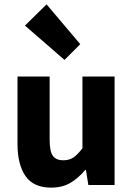

<svg xmlns="http://www.w3.org/2000/svg" viewBox="-20 -846 608 878"><path d="M275 -572 94 -729 193 -826 347 -644ZM214 12Q133 12 96.5 -41Q60 -94 60 -188V-496H207V-207Q207 -153 222 -133Q237 -113 269 -113Q297 -113 316 -126Q335 -139 357 -168V-496H504V0H384L373 -69H370Q338 -31 301.5 -9.5Q265 12 214 12Z"/></svg>

Font: TypoPRO Source Sans Pro
Style: Bold
Weight: 700
Designer: Paul D. Hunt
Foundry: Adobe Systems Incorporated
Version: Version 2.020;PS 2.000;hotconv 1.0.86;makeotf.lib2.5.63406